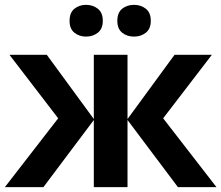

<svg xmlns="http://www.w3.org/2000/svg" viewBox="-20 -772 913 792"><path d="M220 -284 19 -546H173L367 -281V-546H506V-281L700 -546H854L653 -284L873 0H714L506 -277V0H367V-277L159 0H0ZM267 -686Q267 -720 287 -736Q307 -752 335 -752Q363 -752 383.5 -736Q404 -720 404 -686Q404 -653 383.5 -637Q363 -621 335 -621Q307 -621 287 -637Q267 -653 267 -686ZM464 -686Q464 -720 484 -736Q504 -752 533 -752Q561 -752 581.5 -736Q602 -720 602 -686Q602 -653 581.5 -637Q561 -621 533 -621Q504 -621 484 -637Q464 -653 464 -686Z"/></svg>

Font: BC Sans
Style: Bold
Weight: 700
Designer: Monotype Design Team
Province of B.C.
Foundry: Monotype Imaging Inc.
Version: Version 2.000;GOOG;noto-source:20170915:90ef993387c0